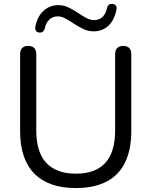

<svg xmlns="http://www.w3.org/2000/svg" viewBox="-20 -945 768 974"><path d="M365 9Q295 9 242.5 -9.5Q190 -28 154 -64.5Q118 -101 100 -155Q82 -209 82 -279V-670Q82 -691 92.5 -701.5Q103 -712 123 -712Q143 -712 153.5 -701.5Q164 -691 164 -670V-283Q164 -173 215 -118.5Q266 -64 365 -64Q464 -64 514 -118.5Q564 -173 564 -283V-670Q564 -691 575 -701.5Q586 -712 606 -712Q625 -712 635.5 -701.5Q646 -691 646 -670V-279Q646 -186 614.5 -121Q583 -56 520 -23.5Q457 9 365 9ZM181 -780Q170 -780 163.5 -787.5Q157 -795 159 -808Q169 -861 200.5 -890Q232 -919 276 -919Q303 -919 327 -907.5Q351 -896 373.5 -881Q396 -866 416.5 -854.5Q437 -843 457 -843Q484 -843 501 -860Q518 -877 523 -905Q526 -916 532.5 -921Q539 -926 549 -925Q560 -925 567 -917.5Q574 -910 571 -897Q561 -844 530.5 -815Q500 -786 455 -786Q428 -786 403.5 -797.5Q379 -809 357 -823.5Q335 -838 314 -850Q293 -862 273 -862Q247 -862 229.5 -845Q212 -828 207 -800Q204 -790 197.5 -784.5Q191 -779 181 -780Z"/></svg>

Font: Nunito ExtraLight
Style: Regular
Weight: 400
Version: Version 3.602